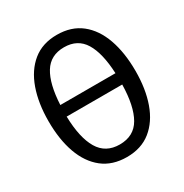

<svg xmlns="http://www.w3.org/2000/svg" viewBox="-168 -849 952 993"><g transform="rotate(-30 307.5 -352.5)"><path d="M567.7 -352.3Q567.7 -245.1 538.5 -163.1Q509.2 -81 451.5 -34.6Q393.8 11.8 307.7 11.8Q221.5 11.8 163.8 -33.6Q106.2 -79 76.9 -160.5Q47.7 -242.1 47.7 -351.3Q47.7 -458.5 76.9 -541Q106.2 -623.6 163.8 -670.5Q221.5 -717.4 307.7 -717.4Q393.8 -717.4 451.5 -671.8Q509.2 -626.2 538.5 -543.8Q567.7 -461.5 567.7 -352.3ZM307.7 -643.1Q226.7 -643.1 187.7 -579.7Q148.7 -516.4 142.6 -393.8H471.8Q466.2 -516.4 427.4 -579.7Q388.7 -643.1 307.7 -643.1ZM307.7 -63.1Q392.8 -63.1 431.5 -130.5Q470.3 -197.9 472.8 -325.6H141Q144.1 -197.9 184.1 -130.5Q224.1 -63.1 307.7 -63.1Z"/></g></svg>

Font: FiraCode Nerd Font
Style: Regular
Weight: 400
Designer: Carrois Corporate, Edenspiekermann AG, Nikita Prokopov
Foundry: Carrois Corporate, Edenspiekermann AG, Nikita Prokopov
Version: Version 6.002;Nerd Fonts 2.2.2